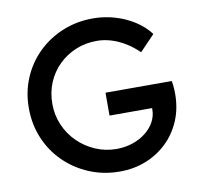

<svg xmlns="http://www.w3.org/2000/svg" viewBox="-80 -790 925 884"><g transform="rotate(-10 383.0 -348.0)"><path d="M48 -350Q48 -425 75.5 -490Q103 -555 152.5 -603.5Q202 -652 268 -679Q334 -706 410 -706Q463 -706 513.5 -691Q564 -676 605 -649Q646 -622 672 -587L602 -514Q572 -543 540.5 -562Q509 -581 476 -591Q443 -601 410 -601Q356 -601 310.5 -582Q265 -563 230.5 -529Q196 -495 177 -449.5Q158 -404 158 -350Q158 -298 178 -251.5Q198 -205 233.5 -170Q269 -135 315.5 -115Q362 -95 414 -95Q453 -95 488 -106.5Q523 -118 550 -139Q577 -160 592 -187.5Q607 -215 607 -246V-266L622 -252H408V-359H718Q720 -348 721 -337.5Q722 -327 722.5 -317.5Q723 -308 723 -299Q723 -230 699 -173.5Q675 -117 632.5 -76Q590 -35 533.5 -12.5Q477 10 411 10Q335 10 269 -17.5Q203 -45 153 -94Q103 -143 75.5 -208.5Q48 -274 48 -350Z"/></g></svg>

Font: Mach
Style: Regular
Weight: 400
Version: Version 1.002